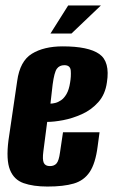

<svg xmlns="http://www.w3.org/2000/svg" viewBox="-20 -672 415 704"><path d="M154 12Q102 12 66.5 -0.5Q31 -13 16.5 -49.5Q2 -86 11 -157L43 -375Q53 -448 97 -475Q141 -502 210 -502Q304 -502 344 -474Q384 -446 372 -370Q366 -326 340.5 -297.5Q315 -269 280.5 -253.5Q246 -238 212 -231.5Q178 -225 153 -225L139 -117Q135 -87 140.5 -75Q146 -63 163 -63Q179 -63 187.5 -73Q196 -83 200 -113L211 -187H345L338 -135Q330 -73 309 -41.5Q288 -10 250.5 1Q213 12 154 12ZM165 -292Q172 -292 182.5 -294.5Q193 -297 204 -304.5Q215 -312 224 -327.5Q233 -343 237 -369Q241 -392 239.5 -412.5Q238 -433 216 -433Q198 -433 188.5 -420Q179 -407 173 -362ZM165 -549 230 -652H350L242 -549Z"/></svg>

Font: Alumni Sans Thin ExtraBold
Style: Italic
Weight: 800
Italic angle: -8°
Version: Version 1.016